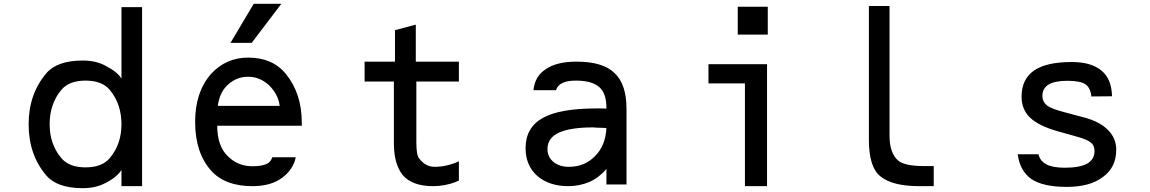

<svg xmlns="http://www.w3.org/2000/svg" viewBox="-20 -987 6097 1018"><path d="M304.7 -149.4Q243.2 -222.7 243.2 -328.1Q243.2 -435.5 304.7 -509.8Q345.7 -559.6 433.6 -559.6Q521.5 -559.6 562.5 -509.8Q624 -435.5 624 -328.1Q624 -222.7 562.5 -149.4Q521.5 -99.6 433.6 -99.6Q345.7 -99.6 304.7 -149.4ZM733.4 -949.2H624V-569.3Q605.5 -604.5 537.1 -639.6Q487.3 -666 418.9 -666Q283.2 -666 225.6 -598.6Q131.8 -488.3 131.8 -328.1Q131.8 -166 225.6 -56.6Q283.2 10.7 418.9 10.7Q486.3 10.7 537.1 -15.6Q599.6 -46.9 624 -85.9V0H733.4Z M1202.1 -759.8H1314.5L1471.7 -966.8H1325.2ZM1134.8 -425.8Q1144.5 -498 1187.5 -537.1Q1233.4 -580.1 1295.9 -580.1Q1355.5 -580.1 1404.3 -537.1Q1455.1 -488.3 1462.9 -425.8ZM1423.8 -153.3Q1416 -130.9 1400.4 -121.1Q1373 -105.5 1318.4 -105.5Q1241.2 -105.5 1187.5 -159.2Q1131.8 -212.9 1131.8 -320.3H1580.1V-336.9Q1580.1 -492.2 1495.1 -595.7Q1424.8 -681.6 1295.9 -681.6Q1178.7 -681.6 1099.6 -595.7Q1014.6 -500 1014.6 -340.8Q1014.6 -176.8 1099.6 -82Q1172.9 0 1318.4 0Q1417 0 1476.6 -44.9Q1536.1 -89.8 1547.9 -153.3Z M2184.6 -856.4 2074.2 -827.1V-660.2H1913.1V-554.7H2068.4V-226.6Q2068.4 -119.1 2114.3 -59.6Q2165 0 2276.4 0Q2340.8 0 2399.4 -23.4Q2407.2 -28.3 2413.1 -29.3V-131.8Q2348.6 -102.5 2284.2 -102.5Q2235.4 -102.5 2202.1 -147.5Q2187.5 -165 2187.5 -232.4V-554.7H2413.1V-660.2H2184.6Z M3195.3 -307.6Q3190.4 -214.8 3135.7 -160.2Q3081.1 -102.5 2996.1 -102.5Q2945.3 -102.5 2914.1 -128.9Q2882.8 -155.3 2882.8 -196.3Q2882.8 -255.9 2942.4 -283.2Q3003.9 -311.5 3124 -311.5Q3126 -311.5 3130.9 -311Q3135.7 -310.5 3144.5 -310.1Q3153.3 -309.6 3161.1 -309.6Q3167 -309.6 3178.7 -309.1Q3190.4 -308.6 3195.3 -307.6ZM3195.3 -90.8V-8.8H3301.8V-409.2Q3301.8 -541 3238.3 -599.6Q3176.8 -660.2 3037.1 -660.2Q2932.6 -660.2 2875 -621.1Q2815.4 -583 2808.6 -508.8H2927.7Q2936.5 -535.2 2961.9 -546.9Q2986.3 -559.6 3034.2 -559.6Q3118.2 -559.6 3157.2 -525.4Q3195.3 -492.2 3195.3 -415V-411.1Q3180.7 -411.1 3168.9 -412.1H3142.6Q2947.3 -412.1 2857.4 -361.3Q2766.6 -310.5 2766.6 -201.2Q2766.6 -110.4 2828.1 -54.7Q2891.6 0 2993.2 0Q3051.8 0 3105.5 -22.5Q3154.3 -43.9 3195.3 -90.8Z M3736.3 -646.5V-544.9H3929.7V0H4046.9V-646.5ZM3891.6 -803.7H4050.8V-951.2H3891.6Z M4586.9 -955.1V-246.1Q4586.9 -99.6 4648.4 -51.8Q4711.9 0 4853.5 0H4930.7V-106.4H4882.8Q4777.3 -106.4 4743.2 -134.8Q4696.3 -173.8 4696.3 -268.6V-955.1Z M5486.3 -168.9H5376Q5387.7 -80.1 5449.2 -37.1Q5511.7 3.9 5635.7 3.9Q5759.8 3.9 5828.1 -48.8Q5898.4 -99.6 5898.4 -193.4Q5898.4 -254.9 5853.5 -298.8Q5810.5 -342.8 5724.6 -365.2L5628.9 -390.6Q5555.7 -409.2 5531.2 -427.7Q5506.8 -448.2 5506.8 -478.5Q5506.8 -518.6 5540 -539.1Q5574.2 -558.6 5638.7 -558.6Q5708 -558.6 5735.4 -540Q5761.7 -521.5 5766.6 -475.6L5876 -476.6Q5874 -568.4 5820.3 -612.3Q5766.6 -658.2 5663.1 -658.2Q5528.3 -658.2 5462.9 -613.3Q5396.5 -567.4 5396.5 -474.6Q5396.5 -406.2 5441.4 -363.3Q5488.3 -319.3 5585 -292L5685.5 -263.7Q5747.1 -247.1 5763.7 -230.5Q5783.2 -216.8 5783.2 -185.5Q5783.2 -142.6 5744.1 -119.1Q5703.1 -97.7 5626 -97.7Q5562.5 -97.7 5528.3 -115.2Q5493.2 -134.8 5486.3 -168.9Z"/></svg>

Font: OCR-B
Style: Regular
Weight: 400
Version: 1.1